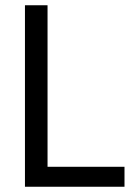

<svg xmlns="http://www.w3.org/2000/svg" viewBox="-20 -711 499 731"><path d="M75 0V-691H161V-76H454V0Z"/></svg>

Font: Average Sans
Style: Regular
Weight: 400
Designer: Eduardo Rodriguez Tunni
Foundry: Eduardo Rodriguez Tunni
Version: Version 1.001